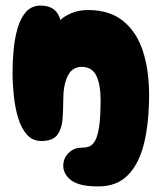

<svg xmlns="http://www.w3.org/2000/svg" viewBox="-20 -507 580 689"><path d="M207 88Q207 61 226 42Q245 23 273 23Q287 23 299 19Q311 15 320.5 -0.5Q330 -16 335.5 -51Q341 -86 341 -149Q341 -202 326 -234.5Q311 -267 273 -267Q239 -267 223 -234.5Q207 -202 207 -149Q207 -114 204.5 -80Q202 -46 186 -23.5Q170 -1 128 -1Q97 -1 76.5 -24Q56 -47 45 -84Q34 -121 29.5 -164Q25 -207 25 -247Q25 -287 29 -329Q33 -371 43.5 -407Q54 -443 74 -465Q94 -487 126 -487Q183 -487 197 -435Q209 -448 235.5 -459.5Q262 -471 296 -471Q373 -471 421.5 -432Q470 -393 492.5 -324.5Q515 -256 515 -166Q515 -69 497.5 5Q480 79 440 120.5Q400 162 333 162Q264 162 235.5 140Q207 118 207 88Z"/></svg>

Font: Cherry Bomb One
Style: Regular
Weight: 400
Designer: satsuyako
Foundry: satsuyako
Version: Version 4.100; ttfautohint (v1.8.3)